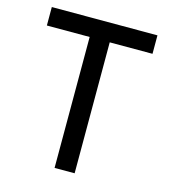

<svg xmlns="http://www.w3.org/2000/svg" viewBox="-106 -784 765 869"><g transform="rotate(15 277.0 -350.0)"><path d="M230 0V-613.5H29.5V-700H524.5V-613.5H324V0Z"/></g></svg>

Font: Geologica Light
Style: Regular
Weight: 300
Designer: Sindre Bremnes, Frode Helland
Foundry: Monokrom Skriftforlag AS
Version: Version 1.010; ttfautohint (v1.8.4.7-5d5b);gftools[0.9.28]